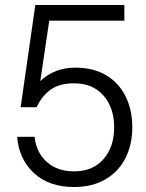

<svg xmlns="http://www.w3.org/2000/svg" viewBox="-20 -740 588 772"><path d="M49 -190H119Q126 -126 168.5 -88.5Q211 -51 278 -51Q353 -51 396 -100Q439 -149 439 -228Q439 -307 396 -356Q353 -405 278 -405Q220 -405 185 -380.5Q150 -356 127 -309H63L122 -720H480V-657H178L142 -414Q199 -468 283 -468Q356 -468 407.5 -437Q459 -406 485.5 -351.5Q512 -297 512 -228Q512 -159 484.5 -104.5Q457 -50 404 -19Q351 12 278 12Q177 12 116.5 -44Q56 -100 49 -190Z"/></svg>

Font: Aspekta 300
Style: Regular
Weight: 300
Designer: Ivo Dolenc
Version: Version 2.000